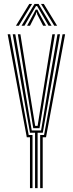

<svg xmlns="http://www.w3.org/2000/svg" viewBox="-20 -978 379 998"><path d="M162.2 0V-288.2H135.8L87.2 -564L46.2 -800H59.5L100.5 -564L145 -300H193.5L237.5 -564L278.8 -800H292L250.8 -564L202.5 -288.2H175.5V0ZM135.8 0V-264.5H119.2L19.8 -800H33L129.2 -276.2H149V0ZM188.8 0V-276.2H209L305.2 -800H318.5L219.2 -264.5H202V0ZM152.8 -311.8 111.2 -564 72.8 -800H86L123.8 -564L162.8 -323.8H175.5L214 -564L252.2 -800H265.5L226.5 -564L185.5 -311.8ZM62.8 -844.2 132.2 -957.5H146.8L77.8 -844.2ZM92 -844.2 159.5 -957.5H180.5L248 -844.2H232.5L183.8 -928.2L172.8 -946.5H167.2L156 -928L107.2 -844.2ZM120.8 -844.2 157.5 -911.8 165.8 -928.2H174.2L182 -911.8L219.5 -844.2H204.2L173.8 -903L171.2 -913.5H168.5L166 -903L136 -844.2ZM262 -844.2 193.2 -957.5H207.8L277 -844.2Z"/></svg>

Font: Big Shoulders Inline Display Thin
Style: Regular
Weight: 400
Version: Version 2.002